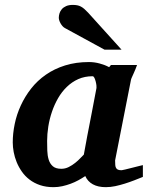

<svg xmlns="http://www.w3.org/2000/svg" viewBox="-20 -754 608 786"><path d="M375 -394Q375.5 -396 374.8 -403.8Q374 -411.6 371.8 -420.2Q369.6 -428.7 366.5 -435.3Q363.3 -441.9 358.9 -441.9Q326.7 -441.9 300.5 -430.2Q274.4 -418.5 253.7 -398.4Q232.9 -378.4 217.8 -352.1Q202.6 -325.7 192.6 -296.1Q182.6 -266.6 177.7 -235.8Q172.9 -205.1 172.9 -176.8Q172.9 -156.7 173.6 -136.7Q174.3 -116.7 179.4 -100.1Q184.6 -83.5 196.5 -73.2Q208.5 -63 231 -63Q247.1 -63 261.5 -70.3Q275.9 -77.6 287.8 -87.2Q299.8 -96.7 308.8 -106.4Q317.9 -116.2 323.2 -121.1Q326.7 -141.1 328.9 -152.1Q331.1 -163.1 332.8 -173.1Q334.5 -183.1 336.9 -195.8Q339.4 -208.5 344 -232.2Q348.6 -255.9 356 -294.2Q363.3 -332.5 375 -394ZM564.9 -29.8Q547.9 -22.9 529.1 -15.6Q510.3 -8.3 490.7 -2.2Q471.2 3.9 451.7 8.1Q432.1 12.2 413.1 12.2Q381.3 12.2 360.1 0.5Q338.9 -11.2 329.1 -33.2Q315.9 -24.4 300.8 -16.1Q285.6 -7.8 269 -1.7Q252.4 4.4 234.9 8.3Q217.3 12.2 199.2 12.2Q168.5 12.2 144 3.9Q119.6 -4.4 101.1 -18.6Q82.5 -32.7 69.6 -51.3Q56.6 -69.8 48.3 -90.1Q40 -110.4 36.1 -131.3Q32.2 -152.3 32.2 -170.9Q32.2 -208 40.3 -246.8Q48.3 -285.6 65.2 -322.3Q82 -358.9 107.4 -391.4Q132.8 -423.8 167.5 -448Q202.1 -472.2 246.3 -486.1Q290.5 -500 344.2 -500Q366.2 -500 387.9 -494.1Q409.7 -488.3 426.8 -479L434.1 -487.8H541Q538.6 -480.5 534.7 -471.2Q530.8 -461.9 526.9 -453.1Q522.9 -444.3 519.8 -437.3Q516.6 -430.2 516.1 -426.8L451.2 -97.2Q451.2 -85.9 451.9 -78.1Q452.6 -70.3 455.6 -65.7Q458.5 -61 463.9 -59.1Q469.2 -57.1 478 -57.1Q480 -57.1 492.4 -60.1Q504.9 -63 519.8 -66.9Q534.7 -70.8 547.9 -74Q561 -77.1 564.9 -78.1ZM407.7 -550.8 245.6 -639.2Q240.2 -642.1 235.8 -647.2Q231.4 -652.3 228 -658.2Q224.6 -664.1 222.7 -670.2Q220.7 -676.3 220.7 -681.2Q220.7 -689.9 223.6 -699.5Q226.6 -709 233.2 -716.6Q239.7 -724.1 250.7 -729Q261.7 -733.9 277.8 -733.9Q288.1 -733.9 295.9 -732.4Q303.7 -731 310.8 -727.3Q317.9 -723.6 325 -717.5Q332 -711.4 340.8 -702.1L477.5 -550.8Z"/></svg>

Font: Charis SIL
Style: Bold Italic
Weight: 700
Italic angle: -11°
Foundry: SIL International
Version: Version 4.112